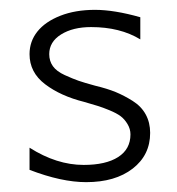

<svg xmlns="http://www.w3.org/2000/svg" viewBox="-20 -365 360 390"><path d="M40 -20V-65Q95 -30 150 -30Q195 -30 220 -46Q245 -62 245 -92Q245 -103 239 -113Q233 -123 225 -129Q217 -135 202.5 -141Q188 -147 178 -150Q168 -153 151 -158Q103 -170 71.5 -194Q40 -218 40 -255Q40 -281 56 -301Q72 -321 102.5 -333Q133 -345 173 -345Q212 -345 265 -330V-285Q224 -310 165 -310Q128 -310 104 -295Q80 -280 80 -255Q80 -241 87.5 -230.5Q95 -220 111.5 -212.5Q128 -205 139.5 -201Q151 -197 173 -191Q198 -185 215 -178Q232 -171 249.5 -160Q267 -149 276 -132.5Q285 -116 285 -95Q285 -50 249.5 -22.5Q214 5 155 5Q105 5 40 -20Z"/></svg>

Font: Glametrix
Style: Light
Weight: 300
Designer: gluk
Foundry: gluk
Version: Version 0.40